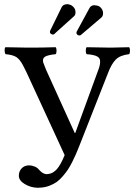

<svg xmlns="http://www.w3.org/2000/svg" viewBox="-20 -872 643 915"><path d="M495.1 -524.9 356.9 -173.8Q348.1 -151.9 341.8 -137.2Q335.4 -122.6 324.5 -100.6Q313.5 -78.6 303.7 -64Q293.9 -49.3 279.5 -32.5Q265.1 -15.6 250.5 -5.1Q235.8 5.4 216.3 12.9Q196.8 20.5 175.8 22Q170.9 22.9 159.2 22.9Q126 22 97.9 5.1Q69.8 -11.7 69.8 -34.2Q69.8 -55.7 83.3 -69.8Q96.7 -84 119.1 -84Q131.3 -84 145 -78.4Q158.7 -72.8 165 -64Q184.6 -42 202.1 -42Q208 -42 211.9 -43Q232.9 -45.9 251 -65.9Q269 -85.9 288.1 -132.8L107.9 -523.9Q104.5 -531.7 97.9 -544.2Q91.3 -556.6 88.9 -562Q73.7 -590.3 56.9 -600.6Q40 -610.8 6.8 -613.8Q2.4 -618.2 2 -630.4Q1.5 -642.6 5.9 -647Q74.2 -645 111.8 -645H127.9Q178.7 -645 245.1 -647Q249.5 -642.6 249.5 -630.4Q249.5 -618.2 245.1 -613.8Q207.5 -609.9 194.3 -601.6Q181.2 -593.3 186 -574.2Q187 -570.3 200.2 -538.1L335.9 -238.8Q337.4 -237.3 338.9 -238.8L444.8 -528.8Q458 -561.5 457 -577.1Q458.5 -594.7 443.1 -603Q427.7 -611.3 393.1 -613.8Q388.7 -618.2 388.7 -630.4Q388.7 -642.6 393.1 -647Q467.3 -645 505.9 -645Q537.6 -645 595.2 -647Q599.6 -642.6 599.6 -630.4Q599.6 -618.2 595.2 -613.8Q552.2 -608.9 531.7 -588.1Q511.2 -567.4 495.1 -524.9ZM435.1 -846.2Q452.1 -845.7 461.7 -834Q471.2 -822.3 471.2 -809.1Q471.2 -796.4 463.9 -789.1L365.2 -705.1Q363.3 -703.1 356.9 -703.1Q352.5 -703.1 348.4 -706.8Q344.2 -710.4 344.2 -715.8Q344.2 -719.2 345.2 -721.2Q345.7 -722.2 346.7 -723.6Q347.7 -725.1 348.1 -726.1L407.2 -835Q415 -847.2 430.2 -847.2Q433.1 -847.2 435.1 -846.2ZM306.2 -851.1Q318.4 -850.1 329.1 -839.6Q339.8 -829.1 339.8 -814Q339.8 -800.3 333 -794.9L245.1 -715.8Q242.2 -711.9 238.8 -710Q235.8 -707 231 -707Q230 -707 226.1 -709Q217.8 -712.4 217.8 -720.2Q217.8 -723.1 219.2 -726.1Q219.7 -726.6 220.2 -728Q220.7 -729.5 221.2 -730L274.9 -839.8Q282.7 -852.1 301.8 -852.1Q305.2 -852.1 306.2 -851.1Z"/></svg>

Font: Common Serif News
Style: Regular
Weight: 450
Designer: Philipp H. Poll, Khaled Hosny
Foundry: Stefan Peev, Context Ltd.
Version: Version 1.026